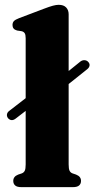

<svg xmlns="http://www.w3.org/2000/svg" viewBox="-20 -769 388 789"><path d="M13.1 -283.2Q7.4 -290.8 8.6 -298.9Q9.8 -307.1 17.4 -312.9L136.4 -404.9L204.8 -430.9L310.7 -516.4Q318.3 -522.1 327.6 -521.6Q337 -521.1 342.8 -514.3Q349.3 -507.2 347.9 -499.2Q346.6 -491.3 338.9 -485L223.5 -392.9L154.7 -366.5L43.6 -281.1Q26.7 -268.7 13.1 -283.2ZM262.1 -710.4V-93.3Q262.1 -75.4 265.8 -67.6Q269.5 -59.8 277.8 -56.6L292.6 -51.6Q303.3 -47.4 308.1 -40.9Q312.9 -34.5 312.9 -25.6Q312.9 -13.7 305 -6.8Q297.1 0 279.8 0H67.4Q50.2 0 42.4 -6.8Q34.5 -13.7 34.5 -25.6Q34.5 -34.4 39.3 -40.8Q44 -47.3 54.6 -51.5L69.8 -56.6Q78.1 -59.9 81.8 -67.6Q85.5 -75.3 85.5 -93.2V-611.9Q85.5 -626.4 81.4 -632.6Q77.3 -638.8 68.7 -640.8L50.1 -643.6Q40.2 -646.4 35.8 -652Q31.4 -657.5 31.4 -666.1Q31.4 -676.3 37.2 -682.4Q42.9 -688.5 58.7 -694.5L160.1 -732.9Q183.6 -741.9 197.2 -745.5Q210.9 -749.2 221.2 -749.2Q241.7 -749.2 251.9 -738.3Q262.1 -727.5 262.1 -710.4Z"/></svg>

Font: Fraunces
Style: Regular
Weight: 900
Version: Version 1.000;[b76b70a41]